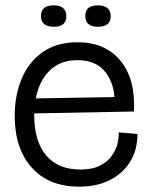

<svg xmlns="http://www.w3.org/2000/svg" viewBox="-20 -685 558 718"><path d="M277 13Q162 13 98.5 -58.5Q35 -130 35 -252Q35 -328 61 -390.5Q87 -453 139.5 -490Q192 -527 270 -527Q373 -527 430 -458.5Q487 -390 481 -268L108 -261Q108 -258 108 -254Q108 -157 152.5 -104Q197 -51 281 -51Q324 -51 352.5 -65Q381 -79 397 -101Q413 -123 419 -146.5Q425 -170 424 -190L494 -184Q494 -124 466.5 -80Q439 -36 390.5 -11.5Q342 13 277 13ZM270 -460Q205 -460 165.5 -421Q126 -382 114 -317L408 -322Q403 -384 368.5 -422Q334 -460 270 -460ZM346 -585Q299 -585 299 -625Q299 -665 345 -665Q394 -665 394 -624Q394 -585 346 -585ZM182 -585Q133 -585 133 -625Q133 -665 180 -665Q228 -665 228 -624Q228 -585 182 -585Z"/></svg>

Font: Bricolage Grotesque 96pt Light
Style: Regular
Weight: 300
Designer: Mathieu Triay
Foundry: Atelier Triay
Version: Version 1.001; ttfautohint (v1.8.4.7-5d5b);gftools[0.9.33.de